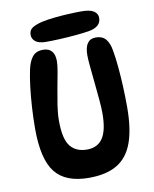

<svg xmlns="http://www.w3.org/2000/svg" viewBox="-96 -955 832 1035"><g transform="rotate(-10 320.5 -437.5)"><path d="M307 8Q179 8 122.5 -64Q66 -136 66 -302Q66 -358 69.5 -416.5Q73 -475 79.5 -529.5Q86 -584 95 -624Q104 -666 123.5 -690.5Q143 -715 182 -715Q212 -715 228.5 -697Q245 -679 245 -642Q245 -619 238 -581Q231 -543 222.5 -498Q214 -453 207 -407.5Q200 -362 200 -323Q200 -223 231.5 -183.5Q263 -144 323 -144Q381 -144 409.5 -187Q438 -230 438 -323Q438 -352 434 -397Q430 -442 425 -491Q420 -540 416 -581.5Q412 -623 412 -644Q412 -731 473 -731Q508 -731 527 -709.5Q546 -688 553 -645Q560 -607 565 -553.5Q570 -500 572.5 -442Q575 -384 575 -333Q575 -212 547.5 -137Q520 -62 461 -27Q402 8 307 8ZM206 -754Q167 -754 148.5 -768.5Q130 -783 130 -806Q130 -829 146.5 -841.5Q163 -854 202 -864Q234 -871 272.5 -875Q311 -879 350 -881Q389 -883 421 -883Q469 -883 489.5 -869Q510 -855 510 -832Q510 -807 493 -792Q476 -777 443 -771Q412 -766 368 -762Q324 -758 281 -756Q238 -754 206 -754Z"/></g></svg>

Font: DynaPuff
Style: Regular
Weight: 400
Designer: Toshi Omagari, Jennifer Daniel
Foundry: Google Fonts
Version: Version 2.000